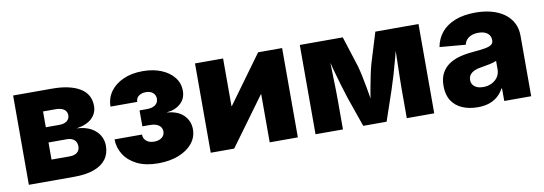

<svg xmlns="http://www.w3.org/2000/svg" viewBox="-48 -834 3214 1134"><g transform="rotate(-10 1559.5 -267.0)"><path d="M53.2 0V-535.6H287.1Q392.1 -535.6 452.6 -499.8Q513.2 -463.9 513.2 -391.6Q513.2 -349.1 481.9 -318.8Q450.7 -288.6 388.7 -279.3Q441.4 -276.4 475.1 -257.6Q508.8 -238.8 525.1 -210.2Q541.5 -181.6 541.5 -148.4Q541.5 -101.1 516.8 -67.9Q492.2 -34.7 443.8 -17.3Q395.5 0 323.7 0ZM210.9 -123.5H320.8Q349.1 -123.5 365 -136.7Q380.9 -149.9 380.9 -172.9Q380.9 -197.8 365 -211.9Q349.1 -226.1 320.8 -226.1H210.9ZM210.9 -317.4H292Q321.3 -317.4 337.6 -330.1Q354 -342.8 354 -364.7Q354 -387.2 336.2 -399.7Q318.4 -412.1 287.1 -412.1H210.9Z M828.6 7.8Q754.4 7.8 703.1 -17.3Q651.9 -42.5 625.2 -84.5Q598.6 -126.5 598.1 -176.3H762.7Q762.7 -151.9 780.3 -137.2Q797.9 -122.6 826.7 -122.6Q856 -122.6 873.3 -136.5Q890.6 -150.4 890.6 -171.9Q890.6 -196.8 871.3 -210.2Q852.1 -223.6 818.8 -223.6H773.4V-319.3H818.8Q849.6 -319.3 867.9 -332.5Q886.2 -345.7 886.2 -370.1Q886.2 -391.6 870.6 -405.3Q855 -418.9 828.6 -418.9Q802.2 -418.9 785.4 -406.2Q768.6 -393.6 768.6 -371.1H608.4Q608.4 -420.9 636 -460Q663.6 -499 713.9 -521.7Q764.2 -544.4 831.1 -544.4Q894.5 -544.4 942.6 -524.4Q990.7 -504.4 1018.1 -469.5Q1045.4 -434.6 1045.4 -389.2Q1045.4 -342.3 1013.4 -313.5Q981.4 -284.7 932.1 -280.3V-278.8Q998 -272.9 1031.2 -238.3Q1064.5 -203.6 1064.5 -154.8Q1064.5 -107.4 1034.7 -70.8Q1004.9 -34.2 951.7 -13.2Q898.4 7.8 828.6 7.8Z M1666.5 0H1497.6V-288.1H1495.1L1284.7 0H1144V-535.6H1312.5V-250H1314.9L1522.5 -535.6H1666.5Z M1772.5 0V-535.6H2030.3L2088.9 -352.1Q2096.2 -325.7 2103.8 -290.3Q2111.3 -254.9 2118.2 -216.1Q2125 -177.2 2130.9 -140.9Q2136.7 -104.5 2140.6 -76.7H2116.7Q2121.1 -104 2127 -140.4Q2132.8 -176.8 2139.9 -215.6Q2147 -254.4 2154.5 -290Q2162.1 -325.7 2169.4 -352.1L2225.6 -535.6H2484.4V0H2319.8V-179.2Q2319.8 -205.6 2320.6 -240.5Q2321.3 -275.4 2322.3 -314.7Q2323.2 -354 2324 -392.8Q2324.7 -431.6 2325.2 -466.3H2338.9Q2328.1 -416.5 2314.5 -364.5Q2300.8 -312.5 2286.6 -264.6Q2272.5 -216.8 2259.8 -179.2L2198.7 0H2058.6L1996.1 -179.2Q1983.4 -218.3 1969 -266.4Q1954.6 -314.5 1940.9 -366.2Q1927.2 -418 1917 -466.3H1931.2Q1931.6 -432.6 1932.4 -393.8Q1933.1 -355 1934.3 -315.7Q1935.5 -276.4 1936.3 -241.2Q1937 -206.1 1937 -179.2V0Z M2745.1 9.3Q2692.9 9.3 2652.6 -8.1Q2612.3 -25.4 2589.4 -60.5Q2566.4 -95.7 2566.4 -148.9Q2566.4 -193.8 2582.3 -224.4Q2598.1 -254.9 2626 -274.2Q2653.8 -293.5 2690.4 -303.5Q2727.1 -313.5 2768.6 -316.9Q2814.9 -320.8 2843 -325.4Q2871.1 -330.1 2883.8 -339.1Q2896.5 -348.1 2896.5 -364.3V-366.7Q2896.5 -384.3 2887.7 -397Q2878.9 -409.7 2862.5 -416.5Q2846.2 -423.3 2823.2 -423.3Q2799.8 -423.3 2782 -416.3Q2764.2 -409.2 2752.9 -396.5Q2741.7 -383.8 2738.3 -366.7L2583 -379.9Q2591.8 -429.7 2622.3 -466.6Q2652.8 -503.4 2704.3 -523.7Q2755.9 -543.9 2826.2 -543.9Q2878.9 -543.9 2922.9 -532Q2966.8 -520 2998.8 -496.8Q3030.8 -473.6 3048.3 -439.9Q3065.9 -406.2 3065.9 -362.8V0H2904.3V-75.2H2900.4Q2885.7 -47.4 2863.5 -28.6Q2841.3 -9.8 2812 -0.2Q2782.7 9.3 2745.1 9.3ZM2796.9 -102.5Q2825.2 -102.5 2848.1 -113.8Q2871.1 -125 2884.5 -145Q2897.9 -165 2897.9 -191.4V-241.7Q2891.1 -238.3 2880.6 -235.1Q2870.1 -231.9 2857.4 -229.2Q2844.7 -226.6 2831.5 -224.4Q2818.4 -222.2 2805.2 -219.7Q2780.8 -216.3 2763.4 -208.3Q2746.1 -200.2 2736.6 -187.5Q2727.1 -174.8 2727.1 -156.7Q2727.1 -139.2 2736.1 -127.2Q2745.1 -115.2 2760.7 -108.9Q2776.4 -102.5 2796.9 -102.5Z"/></g></svg>

Font: Inter 20pt ExtraBold
Style: Regular
Weight: 800
Version: Version 4.001;git-66647c0bb